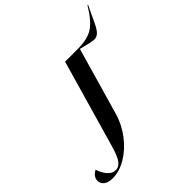

<svg xmlns="http://www.w3.org/2000/svg" viewBox="-462 -812 1170 1170"><g transform="rotate(-45 122.5 -227.5)"><path d="M-25.9 60.1 137.2 -507.8H247.1Q330.6 -507.8 377.9 -538.3Q425.3 -568.8 477.1 -654.8H481.9L430.2 -545.9Q412.6 -508.3 396.2 -492.7Q379.9 -477.1 359.9 -477.1Q338.9 -477.1 255.9 -499L130.9 -64Q110.8 6.3 64.7 67.4Q18.6 128.4 -41.3 164.3Q-101.1 200.2 -159.2 200.2Q-197.3 200.2 -217 184.6Q-236.8 168.9 -236.8 145Q-236.8 110.4 -196.8 88.9Q-186 125 -163.6 151.6Q-141.1 178.2 -109.9 178.2Q-85.4 178.2 -65.4 153.3Q-45.4 128.4 -25.9 60.1Z"/></g></svg>

Font: Nyght Serif Medium Italic
Style: Regular
Weight: 500
Italic angle: -16°
Designer: Maksym Kobuzan
Version: Version 0.410;Glyphs 3.1.2 (3151)